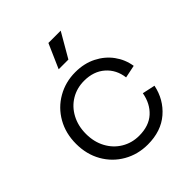

<svg xmlns="http://www.w3.org/2000/svg" viewBox="-197 -825 964 964"><g transform="rotate(-45 284.5 -343.0)"><path d="M44 -243.5Q44 -317.8 77.2 -376.2Q110.5 -434.8 168.4 -467.9Q226.2 -501 296 -501Q358.5 -501 407.6 -476.1Q456.8 -451.2 487.2 -409.4Q517.8 -367.5 525.8 -315.8L457.8 -301.8Q450.2 -363.2 407.1 -401.1Q364 -439 296.5 -439Q245 -439 203.6 -414.2Q162.2 -389.5 138.4 -344.9Q114.5 -300.2 114.5 -243.5Q114.5 -186.8 138.4 -142.5Q162.2 -98.2 204 -73.1Q245.8 -48 297.2 -48Q367 -48 408.4 -85.6Q449.8 -123.2 461 -186.2L529 -171.5Q512.2 -90 451.9 -38Q391.5 14 296.8 14Q226.2 14 168.4 -19.1Q110.5 -52.2 77.2 -110.8Q44 -169.2 44 -243.5ZM391.5 -700 316.2 -570H247.2L304.2 -700Z"/></g></svg>

Font: Space Grotesk Variable
Style: Regular
Weight: 400
Designer: Florian Karsten (Space Grotesk), Colophon Foundry (Space Mono)
Foundry: Florian Karsten
Version: Version 1.106